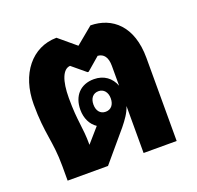

<svg xmlns="http://www.w3.org/2000/svg" viewBox="-105 -680 810 791"><g transform="rotate(-20 300.0 -284.5)"><path d="M62 0H239L349 -130C369 -155 386 -178 395 -206V0H540V-364C540 -504 464 -568 369 -569L294 -507L220 -569C112 -568 38 -476 38 -343C38 -212 62 -175 62 -64ZM183 -318C183 -394 201 -439 233 -441L292 -392H297L354 -441C380 -439 395 -420 395 -382V-295C381 -332 350 -356 306 -356C247 -356 211 -317 211 -256C211 -219 226 -188 252 -171L197 -108C197 -190 183 -211 183 -318ZM307 -213C283 -213 269 -231 269 -258C269 -285 283 -303 307 -303C330 -303 345 -285 345 -258C345 -230 330 -213 307 -213Z"/></g></svg>

Font: Noto Sans Thai Looped Condensed ExtraBold
Style: Regular
Weight: 800
Width: 3
Designer: Sasikarn Vongin, Ben Mitchell
Foundry: The Fontpad Ltd
Version: Version 1.001